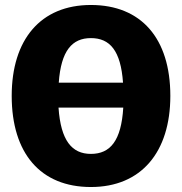

<svg xmlns="http://www.w3.org/2000/svg" viewBox="-20 -733 730 771"><path d="M345 -713C143 -713 27 -574 27 -348C27 -117 143 18 345 18C547 18 664 -122 664 -348C664 -579 547 -713 345 -713ZM345 -580C421 -580 465 -530 474 -401H216C225 -530 270 -580 345 -580ZM345 -115C269 -115 224 -168 215 -301H475C467 -168 423 -115 345 -115Z"/></svg>

Font: Fira Sans ExtraBold
Style: Regular
Weight: 800
Designer: bBox Type GmbH & Carrois Corporate GbR & Edenspiekermann AG
Foundry: bBox Type GmbH & Carrois Corporate GbR & Edenspiekermann AG
Version: Version 4.300;PS 004.300;hotconv 1.0.88;makeotf.lib2.5.64775